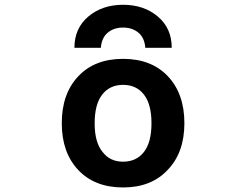

<svg xmlns="http://www.w3.org/2000/svg" viewBox="-20 -784 1040 815"><path d="M692.4 -63.5Q623 11.7 502.4 11.7Q381.8 11.7 312 -62.5Q242.2 -136.7 242.2 -261.2Q242.2 -385.7 312 -460Q381.8 -534.2 502.4 -534.2Q623 -534.2 692.9 -460Q762.7 -385.7 762.7 -261.2Q762.7 -136.7 692.4 -63.5ZM415 -139.6Q446.3 -97.7 502.4 -97.7Q558.6 -97.7 590.8 -138.7Q623 -179.7 623 -260.7Q623 -341.8 590.8 -382.8Q558.6 -423.8 502.4 -423.8Q446.3 -423.8 414.1 -382.8Q381.8 -341.8 381.8 -260.7Q381.8 -179.7 415 -139.6ZM709 -581.1H596.7Q593.8 -623 567.9 -645Q542 -667 502.4 -667Q462.9 -667 437 -645Q411.1 -623 408.2 -581.1H295.9Q295.9 -664.1 355 -713.9Q414.1 -763.7 502.4 -763.7Q590.8 -763.7 649.9 -713.9Q709 -664.1 709 -581.1Z"/></svg>

Font: GenEi Gothic M Regular
Style: Bold
Weight: 700
Designer: o_tamon (Modified); [Source Han Sans]
Ryoko NISHIZUKA  (kana & ideographs); Paul D. Hunt (Latin, Greek & Cyrillic); Wenl
Version: Version 1.1a;Original Version 1.004